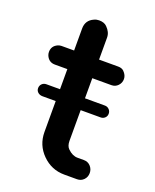

<svg xmlns="http://www.w3.org/2000/svg" viewBox="-130 -757 674 833"><g transform="rotate(20 207.5 -340.5)"><path d="M327.6 0H269Q209.5 0 167 -42.5Q125 -84.5 125 -144.5V-287.1H64Q50.8 -287.1 42.2 -294.9Q33.7 -302.7 33.9 -314.5Q34.2 -326.2 42.2 -334Q50.3 -341.8 62.5 -341.8H125V-434.6H67.4Q39.6 -434.6 27.8 -460.9Q24.4 -468.8 24.4 -477.5Q24.4 -505.4 50.8 -517.1Q58.6 -520.5 67.4 -520.5H125V-622.1Q125 -660.6 160.2 -675.8Q170.4 -680.7 182.6 -680.7Q206.5 -680.7 218.8 -668Q240.2 -647 240.2 -622.1V-520.5H328.6Q345.7 -520.5 355 -511.2Q370.6 -495.6 370.6 -477.8Q370.6 -460 358.4 -447.3Q346.2 -434.6 328.6 -434.6H240.2V-341.8H332Q343.8 -341.8 351.8 -333.7Q359.9 -325.7 359.9 -314Q359.9 -302.2 351.8 -294.7Q343.8 -287.1 332.5 -287.1H240.2V-145.5Q240.2 -121.1 252.9 -109.4Q274.4 -88.4 297.9 -88.4H327.6Q346.2 -88.4 358.4 -75.2Q370.6 -62 370.6 -43.7Q370.6 -25.4 358.4 -12.7Q346.2 0 327.6 0Z"/></g></svg>

Font: Supermercado
Style: Regular
Weight: 400
Designer: James Grieshaber
Foundry: James Grieshaber
Version: Version 1.002